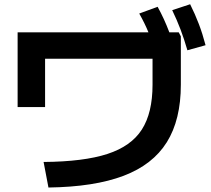

<svg xmlns="http://www.w3.org/2000/svg" viewBox="-20 -838 978 888"><path d="M685.5 -446.3V-566.4H188.5V-342.8H61.5V-688.5H666.5Q650.9 -727.5 624 -775.4L709 -806.6Q739.7 -751 763.2 -688.5H806.6L816.4 -669.9V-446.3Q816.4 -284.2 751.5 -180.2Q686.5 -76.2 551.5 -24.9Q416.5 26.4 204.1 29.3L181.6 -88.9Q367.2 -90.3 476.8 -126Q586.4 -161.6 636 -238.8Q685.5 -315.9 685.5 -446.3ZM776.4 -791 859.4 -818.4Q882.8 -771.5 899.9 -726.3Q917 -681.2 930.7 -628.9L846.7 -605.5Q831.5 -658.2 814.9 -701.9Q798.3 -745.6 776.4 -791Z"/></svg>

Font: Pretendard JP
Style: Bold
Weight: 700
Designer: Base glyphs from Inter by Rasmus Andersson; Hangeul glyphs from Noto Sans CJK(Source Han Sans) by Jang Soo-young and Kan
Foundry: Kil Hyung-jin
Version: Version 1.309